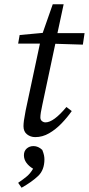

<svg xmlns="http://www.w3.org/2000/svg" viewBox="-20 -629 416 899"><path d="M100 -111 167 -425H65L72 -465L180 -475L227 -609H278L249 -474H376L368 -420L239 -424L178 -137Q169 -97 169 -79Q169 -68 176.5 -62Q184 -56 193 -56Q231 -56 291 -128L316 -109Q295 -79 268 -51Q241 -23 210 -5Q179 13 145 13Q123 13 106.5 0Q90 -13 90 -38Q90 -49 92 -64.5Q94 -80 100 -111ZM81 250 65 227Q90 210 106 196.5Q122 183 135 161Q115 149 103.5 133Q92 117 92 98Q92 78 105 66.5Q118 55 137 55Q159 55 178 73Q184 88 186 98Q188 108 188 117Q188 167 158.5 195Q129 223 81 250Z"/></svg>

Font: Source Serif Pro
Style: Italic
Weight: 400
Italic angle: -12°
Designer: Frank Grießhammer
Foundry: Adobe Systems Incorporated
Version: Version 3.001;hotconv 1.0.111;makeotfexe 2.5.65597